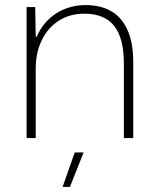

<svg xmlns="http://www.w3.org/2000/svg" viewBox="-20 -545 621 758"><path d="M85 -517H119L121 -400H125Q151 -460 202.5 -492.5Q254 -525 318 -525Q375 -525 417 -502Q459 -479 482.5 -428.5Q506 -378 506 -300V0H469V-294Q469 -395 430.5 -443Q392 -491 313 -491Q256 -491 212.5 -463.5Q169 -436 145 -386.5Q121 -337 121 -274V0H85ZM275 57H310L256 193H227Z"/></svg>

Font: Mona Sans VF XLt
Style: Regular
Weight: 200
Designer: Deni Anggara
Foundry: GitHub
Version: Version 2.000;Glyphs 3.2.3 (3260)